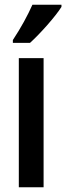

<svg xmlns="http://www.w3.org/2000/svg" viewBox="-20 -786 278 806"><path d="M238 -766H116C96 -721 69 -671 34 -618V-606H106C149 -645 213 -717 238 -757ZM163 0V-542H59V0Z"/></svg>

Font: Noto Sans Display Condensed Medium
Style: Regular
Weight: 500
Width: 3
Designer: Monotype Design Team
Foundry: Monotype Imaging Inc.
Version: Version 1.900